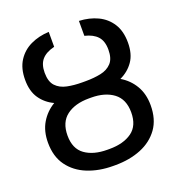

<svg xmlns="http://www.w3.org/2000/svg" viewBox="-134 -848 901 969"><g transform="rotate(-20 316.0 -363.5)"><path d="M306.6 -439.9H325.7Q370.1 -439.9 406.7 -447.5Q443.4 -455.1 465.3 -478.8Q487.3 -502.4 487.3 -550.3Q487.3 -596.7 464.6 -621.6Q441.9 -646.5 397 -657.2V-737.3Q452.1 -734.9 496.3 -713.9Q540.5 -692.9 566.4 -652.3Q592.3 -611.8 592.3 -550.3Q592.3 -488.8 565.4 -450.2Q538.6 -411.6 493.7 -390.6Q539.1 -363.8 565.4 -319.3Q591.8 -274.9 591.8 -213.9Q591.8 -138.7 556.2 -89.1Q520.5 -39.6 459.5 -14.9Q398.4 9.8 321.8 9.8H310.1Q233.9 9.8 172.9 -14.9Q111.8 -39.6 75.9 -88.9Q40 -138.2 40 -212.9Q40 -274.4 66.4 -318.8Q92.8 -363.3 138.2 -390.6Q93.8 -411.1 66.9 -450Q40 -488.8 40 -550.3Q40 -611.8 66.2 -652.3Q92.3 -692.9 136.5 -713.9Q180.7 -734.9 234.9 -737.3V-657.2Q189 -646 167 -620.8Q145 -595.7 145 -550.3Q145 -502.4 167.2 -478.8Q189.5 -455.1 226.3 -447.5Q263.2 -439.9 306.6 -439.9ZM321.8 -352.5H310.1Q235.4 -352.5 190.2 -318.4Q145 -284.2 145 -212.9Q145 -142.1 190.2 -109.6Q235.4 -77.1 310.1 -77.1H321.8Q396.5 -77.1 441.9 -109.6Q487.3 -142.1 487.3 -213.9Q487.3 -284.2 441.9 -318.4Q396.5 -352.5 321.8 -352.5Z"/></g></svg>

Font: Inter
Style: Regular
Weight: 400
Designer: Rasmus Andersson
Foundry: rsms
Version: Version 4.001;git-9221beed3